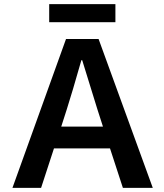

<svg xmlns="http://www.w3.org/2000/svg" viewBox="-20 -905 789 925"><path d="M298 -717H455L716 0H572L510 -190H240L178 0H40ZM217 -885H536V-798H217ZM476 -295 449 -379 376 -615H372Q327 -457 302 -379L275 -295Z"/></svg>

Font: Nebula Sans Semibold
Style: Regular
Weight: 600
Designer: Paul D. Hunt for Adobe (as Source Sans)
Foundry: Nebula Entertainment & Broadcasting LLC
Version: Version 1.010